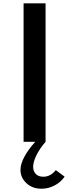

<svg xmlns="http://www.w3.org/2000/svg" viewBox="-20 -845 412 1144"><path d="M120.5 0H251.5V-825H120.5ZM227.5 279.5Q268 279.5 305 260.2Q342 241 365 207.5L312.5 168.5Q281 208 238.5 208Q208 208 192.8 191Q177.5 174 177.5 149.5Q177.5 120 197.2 79.8Q217 39.5 251.5 0H190Q147.5 47 124.8 89.8Q102 132.5 102 167Q102 213.5 137.5 246.5Q173 279.5 227.5 279.5Z"/></svg>

Font: Spartan SemiBold
Style: Regular
Weight: 600
Designer: Matt Bailey, Mirko Velimirovic
Foundry: Matt Bailey
Version: Version 1.003; ttfautohint (v1.8.3)